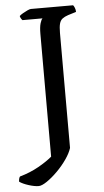

<svg xmlns="http://www.w3.org/2000/svg" viewBox="-96 -742 533 980"><g transform="rotate(-5 170.0 -252.0)"><path d="M62 200Q41 200 11 190.5Q-19 181 -36 169Q-36 161 -34 153.5Q-32 146 -29 143Q24 128 67.5 103.5Q111 79 138 56V-572Q138 -608 144 -627.5Q150 -647 156 -651H53Q49 -655 45.5 -661Q42 -667 41 -673Q47 -679 59 -686Q71 -693 83 -698.5Q95 -704 101 -704H317Q321 -700 325 -690Q329 -680 329 -669L287 -656Q269 -650 258 -641.5Q247 -633 242.5 -616.5Q238 -600 238 -569V20Q230 46 208.5 77Q187 108 159 136Q131 164 104.5 182Q78 200 62 200Z"/></g></svg>

Font: Texturina 12pt
Style: Regular
Weight: 400
Designer: Guillermo Torres Carreño
Foundry: Omnibus-Type
Version: Version 1.002